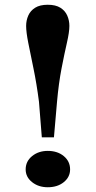

<svg xmlns="http://www.w3.org/2000/svg" viewBox="-20 -775 402 808"><path d="M156 -197 144 -347Q134 -424 121 -486.5Q108 -549 99 -594.5Q90 -640 90 -666Q90 -689 99 -709.5Q108 -730 128 -742.5Q148 -755 181 -755Q214 -755 234 -742.5Q254 -730 263 -709.5Q272 -689 272 -666Q272 -640 261.5 -594.5Q251 -549 239 -487Q227 -425 220 -347L207 -197ZM181 -140Q222 -140 248.5 -118Q275 -96 275 -62Q275 -30 248.5 -8.5Q222 13 181 13Q142 13 115 -8.5Q88 -30 88 -62Q88 -96 115 -118Q142 -140 181 -140Z"/></svg>

Font: BioRhyme ExtraBold
Style: Bold
Weight: 700
Version: Version 1.600;gftools[0.9.33]